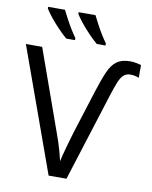

<svg xmlns="http://www.w3.org/2000/svg" viewBox="-100 -1018 865 1091"><g transform="rotate(10 332.5 -472.0)"><path d="M615 -646Q592 -646 576.5 -632Q561 -618 549 -588.5Q537 -559 522 -512L360 0H257L0 -714H94L257 -257Q269 -225 278 -197Q287 -169 294 -143.5Q301 -118 307 -92Q311 -112 316.5 -132.5Q322 -153 328 -175Q334 -197 341 -220.5Q348 -244 355 -268L435 -521Q458 -593 477.5 -636.5Q497 -680 525.5 -700Q554 -720 602 -720Q620 -720 636.5 -716.5Q653 -713 665 -710V-636Q653 -641 641 -643.5Q629 -646 615 -646ZM361 -944Q372 -922 386.5 -894.5Q401 -867 417 -841Q433 -815 447 -796V-784H397Q380 -798 360.5 -817.5Q341 -837 321.5 -859Q302 -881 287 -901Q272 -921 264 -934V-944ZM185 -944Q196 -922 210.5 -894.5Q225 -867 241 -841Q257 -815 271 -796V-784H221Q204 -798 184.5 -817.5Q165 -837 145.5 -859Q126 -881 111 -901Q96 -921 88 -934V-944Z"/></g></svg>

Font: Noto Sans Ambassadori
Style: Regular
Weight: 400
Designer: Monotype Design Team
Foundry: Monotype Imaging Inc.
Version: Version 2.013